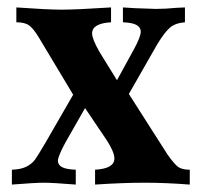

<svg xmlns="http://www.w3.org/2000/svg" viewBox="-20 -494 539 517"><path d="M491 -37V3Q426 -2 370 -2Q311 -2 236 3V-37Q288 -40 288 -67Q288 -85 267 -117L209 -203L156 -110Q136 -73 136 -61Q136 -50 147 -44Q158 -38 184 -37V3Q122 -2 98 -2Q75 -2 12 3V-37Q38 -38 52.5 -46Q67 -54 74.5 -64.5Q82 -75 102 -109L177 -239L84 -394Q70 -417 58.5 -425.5Q47 -434 24 -434V-474Q108 -468 146 -468Q185 -468 279 -474V-434Q228 -431 228 -404Q228 -389 248 -354L295 -278L341 -362Q359 -395 359 -409Q359 -420 348 -426.5Q337 -433 311 -434V-474L343 -472Q389 -470 400 -470Q425 -470 456 -473L478 -474V-434Q452 -432 437.5 -419.5Q423 -407 403 -374L327 -241L431 -78Q448 -54 458.5 -45.5Q469 -37 491 -37Z"/></svg>

Font: Gupter
Style: Bold
Weight: 700
Designer: Octavio Pardo
Version: Version 1.000